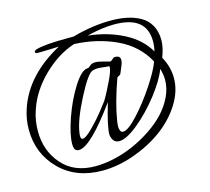

<svg xmlns="http://www.w3.org/2000/svg" viewBox="-99 -796 1002 915"><g transform="rotate(-15 402.0 -338.5)"><path d="M452 -471H451Q445 -471 437.5 -472Q430 -473 422 -474Q414 -475 406 -475Q402 -475 397.5 -475Q393 -475 387.5 -474Q382 -473 376 -471Q352 -465 299 -362.5Q246 -260 238 -198Q237 -191 237 -186Q237 -169 247 -169Q262 -169 297.5 -205Q333 -241 357 -271.5Q381 -302 392 -317Q404 -337 415.5 -359.5Q427 -382 437 -402.5Q447 -423 453 -440Q459 -457 459 -465Q459 -471 455 -471Q454 -471 453.5 -471Q453 -471 452 -471ZM684 -483Q690 -508 690 -532Q690 -657 532 -657Q472 -657 396 -638Q491 -628 568.5 -588.5Q646 -549 684 -483ZM49 -259Q49 -162 108 -94.5Q167 -27 272 -27Q316 -27 365 -38Q414 -49 461 -69.5Q508 -90 551.5 -119Q595 -148 627 -182Q659 -216 678.5 -257Q698 -298 698 -339Q698 -367 689 -395Q670 -344 618.5 -277.5Q567 -211 507.5 -162Q448 -113 412 -113Q397 -113 387.5 -122.5Q378 -132 374 -152Q372 -190 407 -307Q273 -122 215 -122Q210 -122 206.5 -123.5Q203 -125 200 -127Q197 -129 195.5 -132Q194 -135 193 -139Q192 -143 191.5 -147.5Q191 -152 191 -158Q191 -204 218.5 -283Q246 -362 286 -425Q326 -488 356 -488Q358 -488 359 -488L370 -496Q379 -506 398 -506Q413 -506 439.5 -498.5Q466 -491 470 -491Q473 -491 473 -493Q476 -493 482 -499.5Q488 -506 496 -506Q521 -506 521 -485Q521 -476 517.5 -465.5Q514 -455 506.5 -438.5Q499 -422 499 -421Q498 -418 490 -414Q482 -410 481 -408Q440 -293 427 -211Q424 -194 424 -182Q424 -174 425.5 -168.5Q427 -163 429 -159Q431 -155 434.5 -153.5Q438 -152 442 -152Q466 -152 515.5 -205.5Q565 -259 610 -327Q655 -395 670 -437Q623 -524 529.5 -567.5Q436 -611 323 -616Q238 -588 166 -517Q94 -446 66 -361Q57 -336 53 -310Q49 -284 49 -259ZM299 2Q169 2 89 -78.5Q9 -159 9 -278Q9 -329 26 -379Q77 -530 250 -623Q244 -623 208.5 -621.5Q173 -620 157 -620Q141 -620 138 -621Q131 -624 133 -629.5Q135 -635 144 -638Q186 -651 304 -651Q311 -651 317.5 -651Q324 -651 330 -651Q430 -679 521 -679Q564 -679 600 -671.5Q636 -664 666 -647Q696 -630 713 -599.5Q730 -569 730 -527Q730 -491 712 -444Q741 -392 741 -337Q741 -272 701 -209Q661 -146 597.5 -100Q534 -54 454.5 -26Q375 2 299 2Z"/></g></svg>

Font: Bilbo Swash Caps
Style: Regular
Weight: 400
Designer: Robert E. Leuschke
Foundry: Robert E. Leuschke
Version: Version 1.002